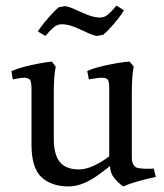

<svg xmlns="http://www.w3.org/2000/svg" viewBox="-20 -653 590 689"><path d="M453 -85Q453 -75 457 -65.5Q461 -56 469 -52Q480 -48 499.5 -47.5Q519 -47 532 -48L539 -18Q514 -13 481 -4Q448 5 422 16Q406 5 390.5 -13.5Q375 -32 375 -57Q366 -50 357 -43.5Q348 -37 339 -30Q312 -9 283 3.5Q254 16 226 16Q165 16 129 -17Q93 -50 93 -135V-338Q93 -352 90 -361.5Q87 -371 76 -373Q69 -375 57 -373.5Q45 -372 35.5 -370Q26 -368 26 -368L21 -398Q40 -406 66 -413Q92 -420 119 -425Q146 -430 166 -432L180 -414Q176 -395 174.5 -371Q173 -347 173 -316V-155Q173 -99 194.5 -72Q216 -45 263 -45Q289 -45 318 -59Q347 -73 372 -92V-338Q372 -352 369.5 -361.5Q367 -371 356 -373Q348 -375 334.5 -373.5Q321 -372 310 -370Q299 -368 299 -368L293 -398Q312 -407 340.5 -414Q369 -421 397.5 -426Q426 -431 445 -432L460 -414Q456 -395 454.5 -371Q453 -347 453 -316ZM201 -566Q185 -566 171 -553.5Q157 -541 143 -524L116 -540Q123 -552 137.5 -570Q152 -588 167 -604Q182 -620 191 -627L214 -631Q231 -628 252 -618Q273 -608 296 -599Q319 -590 340 -590Q356 -590 370.5 -603.5Q385 -617 398 -633L425 -616Q418 -604 403.5 -585.5Q389 -567 374 -551Q359 -535 350 -528L327 -524Q311 -527 289.5 -537.5Q268 -548 245 -557Q222 -566 201 -566Z"/></svg>

Font: Buenard
Style: Regular
Weight: 400
Version: Version 2.000